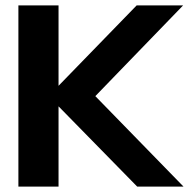

<svg xmlns="http://www.w3.org/2000/svg" viewBox="-20 -695 729 715"><path d="M48.5 0H198V-299L491 0H663.5L335 -337L662 -675H489L198 -375.5V-675H48.5Z"/></svg>

Font: Anybody SemiExpanded SemiBold
Style: Regular
Weight: 600
Width: 6
Designer: Tyler Finck
Foundry: Etcetera Type Company
Version: Version 1.113;gftools[0.9.25]